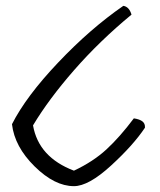

<svg xmlns="http://www.w3.org/2000/svg" viewBox="-20 -650 548 657"><path d="M233 -13Q167 -13 98.5 -80.5Q30 -148 21 -225Q69 -320 179 -436Q289 -552 402 -630Q422 -627 430 -600Q321 -510 234 -410.5Q147 -311 93 -221Q112 -112 233 -66Q299 -97 344.5 -139Q390 -181 438 -245Q458 -242 467.5 -234.5Q477 -227 476 -213Q436 -153 359.5 -83Q283 -13 233 -13Z"/></svg>

Font: Tillana
Style: Regular
Weight: 400
Designer: Lipi Raval (Devanagari, Latin), Jonny Pinhorn (Latin)
Foundry: Indian Type Foundry
Version: Version 2.003;PS 1.0;hotconv 1.0.79;makeotf.lib2.5.61930; tt